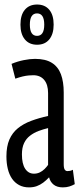

<svg xmlns="http://www.w3.org/2000/svg" viewBox="-20 -801 344 831"><path d="M7.8 -124Q7.8 -167.5 20.6 -197Q33.5 -226.6 57.6 -246.1Q81.8 -265.6 114.9 -277.9Q148.1 -290.3 188.1 -299.1V-398.1Q188.1 -435.1 171.1 -455.3Q154.2 -475.4 124 -475.4Q115.6 -475.4 104 -474.4Q92.4 -473.4 78.2 -470.1Q64.1 -466.7 46.3 -460.5L30 -524.6Q56.1 -535.5 83 -540.8Q109.9 -546.2 131.5 -546.2Q177.1 -546.2 204.3 -529.1Q231.6 -512 243.7 -479.6Q255.8 -447.2 255.8 -400.5V-90.6Q255.8 -73.2 260.2 -66.8Q264.6 -60.5 271.7 -60.5Q277.1 -60.5 283.1 -61.6Q289.2 -62.8 295.4 -66.2L303.6 -4Q292.4 2.3 280.1 6.1Q267.9 10 251.9 10Q227 10 212.2 -1.8Q197.4 -13.5 192.4 -33.5Q180.2 -20.5 167 -10.6Q153.8 -0.8 139.1 4.6Q124.4 10 105.5 10Q81.2 10 62.7 0Q44.2 -10 32 -27.7Q19.8 -45.5 13.8 -70.1Q7.8 -94.7 7.8 -124ZM74.9 -132.7Q74.9 -91.8 89 -70.5Q103.2 -49.3 126.8 -49.3Q140.8 -49.3 152.3 -54.9Q163.7 -60.5 172.8 -69.4Q181.9 -78.4 188.1 -87.3V-246.6Q166.6 -241.5 146.5 -233.9Q126.3 -226.3 109.9 -213.6Q93.4 -201 84.2 -181.5Q74.9 -162.1 74.9 -132.7ZM140.5 -607.4Q106.5 -607.4 87.5 -630.5Q68.5 -653.7 68.5 -694.3Q68.5 -736.1 87.5 -758.7Q106.5 -781.4 140.5 -781.4Q174.5 -781.4 193.3 -758.7Q212.2 -736.1 212.2 -694.3Q212.2 -653.7 193.3 -630.5Q174.5 -607.4 140.5 -607.4ZM140.3 -645.8Q171.5 -645.8 171.5 -694.4Q171.5 -743 140.3 -743Q109.2 -743 109.2 -694.4Q109.2 -645.8 140.3 -645.8Z"/></svg>

Font: Georama ExtraCondensed Thin
Style: Regular
Weight: 100
Width: 2
Designer: Jean-Baptiste Levee
Foundry: Production Type
Version: Version 1.001